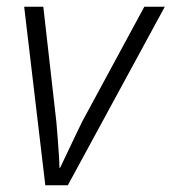

<svg xmlns="http://www.w3.org/2000/svg" viewBox="-20 -552 511 572"><path d="M115 0 52 -532H109L148 -188Q150 -165 152 -139Q154 -113 155.5 -90Q157 -67 157 -52H159Q169 -72 180 -96Q191 -120 203 -144.5Q215 -169 225 -190L410 -532H471L182 0Z"/></svg>

Font: Noto Sans Display Light
Style: Italic
Weight: 300
Italic angle: -12°
Designer: Monotype Design Team
Foundry: Monotype Imaging Inc.
Version: Version 2.003